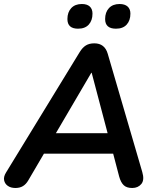

<svg xmlns="http://www.w3.org/2000/svg" viewBox="-25 -929 789 957"><path d="M52 8Q29 8 14 -2.5Q-1 -13 -4.5 -30.5Q-8 -48 5 -69L372 -669Q386 -692 403 -702.5Q420 -713 445 -713Q497 -713 512 -661L684 -72Q696 -32 679.5 -12Q663 8 634 8Q606 8 591.5 -6Q577 -20 569 -49L532 -190L572 -163H158L208 -187L116 -30Q105 -11 89.5 -1.5Q74 8 52 8ZM432 -566H430L240 -242L218 -265H545L518 -240ZM553 -786Q499 -786 499 -834Q499 -868 518 -888.5Q537 -909 571 -909Q597 -909 611 -896.5Q625 -884 625 -861Q625 -827 606.5 -806.5Q588 -786 553 -786ZM364 -786Q311 -786 311 -834Q311 -868 330 -888.5Q349 -909 383 -909Q409 -909 422.5 -896.5Q436 -884 436 -861Q436 -827 417.5 -806.5Q399 -786 364 -786Z"/></svg>

Font: Nunito Variable Extra Light
Style: Italic
Weight: 200
Italic angle: -9°
Designer: Vernon Adams
Foundry: Vernon Adams
Version: Version 3.602